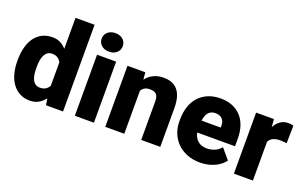

<svg xmlns="http://www.w3.org/2000/svg" viewBox="-85 -1150 2496 1561"><g transform="rotate(20 1162.5 -370.0)"><path d="M25.4 -268.1Q25.4 -328.1 38.6 -377.9Q51.8 -427.7 77.6 -463.4Q103.5 -499 141.8 -518.6Q180.2 -538.1 231 -538.1Q268.6 -538.1 297.9 -523.4Q327.1 -508.8 350.1 -482.4V-750H515.1V0H367.2L358.9 -56.6Q335.4 -25.9 303.7 -8.1Q272 9.8 230 9.8Q179.7 9.8 141.6 -10.5Q103.5 -30.8 77.6 -66.4Q51.8 -102.1 38.6 -151.1Q25.4 -200.2 25.4 -257.8ZM189.9 -257.8Q189.9 -228 193.8 -202.4Q197.8 -176.8 207.3 -157.7Q216.8 -138.7 232.7 -127.9Q248.5 -117.2 272 -117.2Q299.8 -117.2 319.3 -129.2Q338.9 -141.1 350.1 -163.1V-364.3Q327.6 -411.1 272.9 -411.1Q250 -411.1 234.1 -400.4Q218.3 -389.6 208.5 -370.4Q198.7 -351.1 194.3 -325Q189.9 -298.8 189.9 -268.1Z M782.2 0H617.2V-528.3H782.2ZM607.4 -664.6Q607.4 -682.1 614 -696.8Q620.6 -711.4 632.8 -722.2Q645 -732.9 661.6 -738.8Q678.2 -744.6 698.7 -744.6Q719.2 -744.6 735.8 -738.8Q752.4 -732.9 764.6 -722.2Q776.9 -711.4 783.4 -696.8Q790 -682.1 790 -664.6Q790 -647 783.4 -632.3Q776.9 -617.7 764.6 -606.9Q752.4 -596.2 735.8 -590.3Q719.2 -584.5 698.7 -584.5Q678.2 -584.5 661.6 -590.3Q645 -596.2 632.8 -606.9Q620.6 -617.7 614 -632.3Q607.4 -647 607.4 -664.6Z M1034.7 -528.3 1040 -466.3Q1066.9 -501.5 1105.2 -519.8Q1143.6 -538.1 1190.9 -538.1Q1227.5 -538.1 1258.1 -527.6Q1288.6 -517.1 1310.5 -492.9Q1332.5 -468.8 1344.5 -429.4Q1356.4 -390.1 1356.4 -332.5V0H1191.4V-333Q1191.4 -356.9 1186.3 -372.1Q1181.2 -387.2 1171.6 -396Q1162.1 -404.8 1148.2 -408Q1134.3 -411.1 1116.7 -411.1Q1090.3 -411.1 1073 -400.9Q1055.7 -390.6 1044.9 -373V0H880.4V-528.3Z M1703.1 9.8Q1638.7 9.8 1587.9 -10.7Q1537.1 -31.2 1502.4 -66.4Q1467.8 -101.6 1449.5 -147.9Q1431.2 -194.3 1431.2 -246.6V-265.1Q1431.2 -322.8 1447 -372.8Q1462.9 -422.9 1494.9 -459.5Q1526.9 -496.1 1574.5 -517.1Q1622.1 -538.1 1685.5 -538.1Q1741.7 -538.1 1786.4 -520Q1831.1 -502 1862.1 -468.3Q1893.1 -434.6 1909.4 -386.7Q1925.8 -338.9 1925.8 -279.3V-212.4H1598.6Q1607.4 -168 1637.2 -142.6Q1667 -117.2 1714.4 -117.2Q1748 -117.2 1780.5 -129.9Q1813 -142.6 1836.4 -171.9L1911.6 -83Q1898.9 -65.4 1879.2 -48.8Q1859.4 -32.2 1833 -19.3Q1806.6 -6.3 1773.9 1.7Q1741.2 9.8 1703.1 9.8ZM1684.6 -411.1Q1663.6 -411.1 1648.4 -403.8Q1633.3 -396.5 1623.3 -383.8Q1613.3 -371.1 1607.4 -353.5Q1601.6 -335.9 1598.6 -315.4H1764.6V-328.1Q1765.6 -367.7 1744.6 -389.4Q1723.6 -411.1 1684.6 -411.1Z M2311.5 -379.4Q2306.6 -379.9 2299.6 -380.6Q2292.5 -381.3 2284.9 -381.8Q2277.3 -382.3 2270 -382.8Q2262.7 -383.3 2257.3 -383.3Q2217.8 -383.3 2193.4 -371.3Q2168.9 -359.4 2157.7 -334.5V0H1993.2V-528.3H2147.5L2152.8 -460.4Q2172.4 -497.1 2201.4 -517.6Q2230.5 -538.1 2268.6 -538.1Q2280.8 -538.1 2292.7 -536.6Q2304.7 -535.2 2314.5 -532.2Z"/></g></svg>

Font: RobotoDraft
Style: Black
Weight: 900
Designer: Google
Version: Version 2.000980w3; 2014; ttfautohint (v1.1) -l 5 -r 24 -G 4